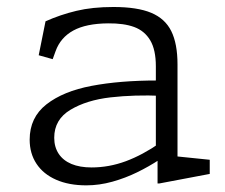

<svg xmlns="http://www.w3.org/2000/svg" viewBox="-20 -532 660 563"><path d="M442 -68.5 437 -79.5V-337.5Q437 -386 420.5 -413.8Q404 -441.5 373.5 -452.8Q343 -464 297 -463.5Q232.5 -463 195 -442.5Q157.5 -422 143 -382L134.5 -358.5L93.5 -370L113.5 -469.5Q157 -489 204 -500.2Q251 -511.5 312.5 -511.5Q382.5 -511.5 423.2 -494.5Q464 -477.5 482.2 -440.8Q500.5 -404 500.5 -343V-50L478 -75.5L595 -63.5V-22L447 6H442ZM67 -122.5Q67 -187.5 116.2 -226Q165.5 -264.5 248.5 -280.2Q331.5 -296 441 -296L454.5 -251Q374.5 -254.5 304.2 -246.5Q234 -238.5 186.5 -210Q139 -181.5 139 -128Q139 -101 152 -81.2Q165 -61.5 189.5 -51.2Q214 -41 248.5 -41Q299.5 -41 348.8 -59.2Q398 -77.5 448.5 -112.5V-64.5Q416.5 -43.5 382.2 -26.8Q348 -10 309.5 0.8Q271 11.5 233 11.5Q182 11.5 144.5 -5Q107 -21.5 87 -51.8Q67 -82 67 -122.5Z"/></svg>

Font: Monaspace Xenon Var ExtraLight
Style: Regular
Weight: 200
Designer: Riley Cran and the Lettermatic Team
Version: Version 1.200 (Monaspace Xenon Var)